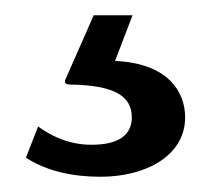

<svg xmlns="http://www.w3.org/2000/svg" viewBox="-20 -25 282 252"><path d="M223 129C223 96 201 58 131 55L154 -5H103L66 79C64 84 66 86 73 86C130 87 153 101 153 129C153 152 136 165 100 165C71 165 48 154 30 141L14 182C42 200 76 207 112 207C172 207 223 179 223 129Z"/></svg>

Font: United Sans Medium
Style: Regular
Weight: 500
Designer: Pablo Impallari, Rodrigo Fuenzalida (Modified by Dan O. Williams)
Version: Version 1.000;PS 001.000;hotconv 1.0.88;makeotf.lib2.5.64775